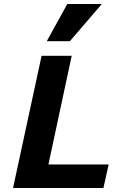

<svg xmlns="http://www.w3.org/2000/svg" viewBox="-20 -936 600 956"><path d="M45 0 187 -658H337L196 0ZM92 0 117 -117H521L495 0ZM213 -731 315 -916H487L328 -731Z"/></svg>

Font: Ysabeau Office ExtraBold
Style: Italic
Weight: 800
Italic angle: -12°
Designer: Christian Thalmann (Catharsis Fonts)
Version: Version 2.001;gftools[0.9.30]; featfreeze: tnum,lnum,ss02